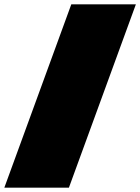

<svg xmlns="http://www.w3.org/2000/svg" viewBox="-20 -757 647 886"><path d="M0 109 309 -737H607L298 109Z"/></svg>

Font: Tomorrow ExtraBold
Style: Regular
Weight: 800
Designer: Tony de Marco, Monica Rizzolli
Foundry: Just in Type
Version: Version 2.002